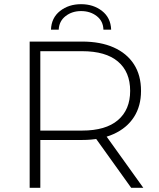

<svg xmlns="http://www.w3.org/2000/svg" viewBox="-20 -899 760 919"><path d="M122 0V-700H373Q461 -700 524 -672Q587 -644 621 -591.5Q655 -539 655 -464Q655 -391 621 -338.5Q587 -286 524 -257.5Q461 -229 373 -229H150L173 -253V0ZM608 0 426 -254H484L666 0ZM173 -250 150 -274H373Q486 -274 544.5 -324Q603 -374 603 -464Q603 -555 544.5 -604.5Q486 -654 373 -654H150L173 -679ZM224 -757Q226 -814 267.5 -846.5Q309 -879 368 -879Q427 -879 468.5 -846.5Q510 -814 512 -757H475Q474 -798 443 -822Q412 -846 368 -846Q325 -846 294 -822Q263 -798 261 -757Z"/></svg>

Font: MOST Montserrat Light
Style: Regular
Weight: 300
Designer: Julieta Ulanovsky
Foundry: Julieta Ulanovsky
Version: Version 8.000;March 11, 2024;FontCreator 15.0.0.2926 64-bit